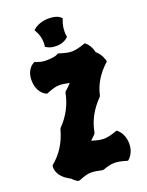

<svg xmlns="http://www.w3.org/2000/svg" viewBox="-172 -971 799 1047"><g transform="rotate(-20 227.5 -447.0)"><path d="M463 -568C462 -570 456 -603 424 -631C415 -673 390 -692 389 -693L384 -696L378 -694C346 -683 325 -678 304 -678C284 -678 263 -683 233 -693H225C212 -680 161 -680 154 -680C138 -680 122 -683 97 -692L92 -694L88 -692C86 -691 43 -672 43 -606C43 -530 93 -510 94 -510L98 -508L103 -510C136 -523 154 -529 176 -529C191 -529 209 -526 234 -521C223 -508 211 -497 198 -486L194 -479C182 -415 152 -357 103 -307L100 -301C81 -230 46 -175 -5 -133L-8 -130L-9 -125V-120C-9 -106 -5 -65 52 -34C56 -31 60 -29 64 -27C78 -10 93 -4 94 -3H103C136 -16 154 -22 176 -22C192 -22 211 -19 239 -13H246C274 -23 293 -28 313 -28C332 -28 352 -24 382 -15L388 -14L393 -18C394 -19 426 -46 426 -98V-105C423 -162 390 -185 389 -186L384 -189L378 -187C346 -176 326 -171 305 -171C285 -171 265 -176 236 -185L264 -212L268 -219C279 -283 309 -340 362 -394L365 -400C378 -460 409 -511 459 -557L464 -562ZM313 -871C300 -884 275 -891 246 -891C211 -891 178 -880 158 -862L152 -856L156 -849C170 -825 176 -801 176 -777C176 -771 176 -766 175 -760L174 -752L180 -749C193 -740 213 -735 234 -735C262 -735 287 -744 302 -759L306 -763L305 -768C303 -776 303 -784 303 -793C303 -814 307 -836 316 -859L319 -866Z"/></g></svg>

Font: Hanalei Fill
Style: Regular
Weight: 400
Designer: Astigmatic (AOETI)
Foundry: Astigmatic (AOETI)
Version: Version 1.000